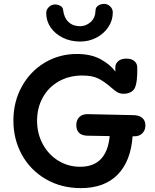

<svg xmlns="http://www.w3.org/2000/svg" viewBox="-20 -969 800 989"><path d="M729 -323Q729 -298 713 -282Q697 -266 669 -267H663Q654 -139 586 -69.5Q518 0 396 0Q296 0 216.5 -46Q137 -92 93 -171.5Q49 -251 49 -348Q49 -444 92 -522.5Q135 -601 210 -646Q285 -691 376 -691Q449 -691 499 -663.5Q549 -636 574 -600V-623Q574 -641 589 -654Q604 -667 630 -667Q657 -667 671.5 -655Q686 -643 687 -624Q689 -546 674 -515Q666 -500 650.5 -493Q635 -486 617 -486Q600 -486 587 -492.5Q574 -499 553 -518Q520 -547 488.5 -563.5Q457 -580 404 -580Q336 -580 283 -550Q230 -520 200.5 -467Q171 -414 171 -347Q171 -280 201 -225.5Q231 -171 281.5 -140.5Q332 -110 393 -110Q530 -110 545 -268L430 -270Q400 -271 386.5 -285.5Q373 -300 373 -324Q373 -351 389 -366.5Q405 -382 433 -381L664 -376Q696 -376 712.5 -362Q729 -348 729 -323ZM218 -902Q218 -919 231.5 -932.5Q245 -946 263 -946Q279 -946 291.5 -938.5Q304 -931 305 -918Q310 -877 333 -855.5Q356 -834 392 -834Q423 -834 447 -855.5Q471 -877 472 -914Q472 -931 485.5 -940Q499 -949 516 -949Q534 -949 547.5 -936Q561 -923 561 -905Q561 -864 538 -829.5Q515 -795 476.5 -775Q438 -755 393 -755Q344 -755 304 -774.5Q264 -794 241 -827.5Q218 -861 218 -902Z"/></svg>

Font: Mali SemiBold
Style: Regular
Weight: 600
Designer: Kitiyaporn Chalermlarp | Katatrad Aksorn Co.,Ltd.
Foundry: Cadson Demak Co.,Ltd.
Version: Version 1.000; ttfautohint (v1.6)